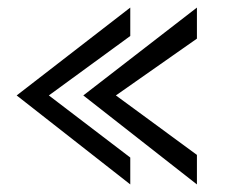

<svg xmlns="http://www.w3.org/2000/svg" viewBox="-20 -547 593 507"><path d="M324 -527V-452L109 -295L324 -131V-60L24 -295ZM500 -527V-445L286 -295L500 -138V-60L200 -295Z"/></svg>

Font: Darker Grotesque Light
Style: Bold
Weight: 700
Version: Version 1.000;gftools[0.9.28]